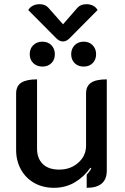

<svg xmlns="http://www.w3.org/2000/svg" viewBox="-20 -888 596 917"><path d="M490 -73Q490 9 394 9V-54Q404 -63 416 -83L412 -87Q381 -43 337 -17Q293 9 238 9Q185 9 144 -14Q103 -37 80 -78.5Q57 -120 57 -172V-441Q57 -477 81.5 -493Q106 -509 157 -509V-177Q157 -132 184 -105Q211 -78 263 -78Q317 -78 354 -111Q391 -144 391 -192V-441Q391 -477 415 -493Q439 -509 490 -509ZM350 -851Q365 -868 393 -868Q410 -868 424 -861Q438 -854 446 -840L312 -705Q297 -690 281 -690Q264 -690 249 -705L115 -840Q123 -854 137.5 -861Q152 -868 168 -868Q196 -868 211 -851L281 -772ZM122 -629Q122 -656 139 -672.5Q156 -689 183 -689Q209 -689 225.5 -672Q242 -655 242 -629Q242 -603 225.5 -586.5Q209 -570 183 -570Q156 -570 139 -586.5Q122 -603 122 -629ZM320 -629Q320 -655 336.5 -672Q353 -689 380 -689Q406 -689 422.5 -672Q439 -655 439 -629Q439 -603 422.5 -586.5Q406 -570 380 -570Q353 -570 336.5 -586.5Q320 -603 320 -629Z"/></svg>

Font: K2D Medium
Style: Regular
Weight: 500
Designer: Katatrad Aksorn Co.,Ltd.
Foundry: Cadson Demak Co.,Ltd.
Version: Version 1.000; ttfautohint (v1.6)